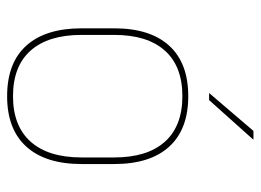

<svg xmlns="http://www.w3.org/2000/svg" viewBox="-116 -604 732 539"><g transform="rotate(90 249.5 -334.0)"><path d="M249.5 11.5Q156 11.5 107.5 -42.5Q59 -96.5 59 -197.5V-289Q59 -390 107.8 -443.5Q156.5 -497 249.5 -497Q342.5 -497 391.2 -443.5Q440 -390 440 -289V-197.5Q440 -96.5 391.2 -42.5Q342.5 11.5 249.5 11.5ZM249.5 -5Q333 -5 377.2 -54.5Q421.5 -104 421.5 -197.5V-289Q421.5 -382 377.5 -431.2Q333.5 -480.5 249.5 -480.5Q165.5 -480.5 121.5 -431.2Q77.5 -382 77.5 -289V-197.5Q77.5 -104 121.5 -54.5Q165.5 -5 249.5 -5ZM241 -556 347 -680H371V-679L260.5 -555.5H241Z"/></g></svg>

Font: Anek Kannada Medium Thin
Style: Regular
Weight: 250
Version: Version 1.003